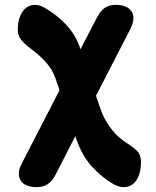

<svg xmlns="http://www.w3.org/2000/svg" viewBox="-20 -580 640 790"><path d="M517 -462 375 -186 392 -136Q402 -107 415 -84Q428 -61 443 -43Q458 -25 473 -12.5Q488 0 502 9Q537 31 548.5 46.5Q560 62 560 86Q560 119 551 142.5Q542 166 526 178Q510 190 489 190Q468 190 444 176Q397 148 357 104Q317 60 293 -11L290 -20L208 140Q195 165 176.5 177.5Q158 190 130 190Q110 190 93 184Q76 178 67 165.5Q58 153 57.5 134.5Q57 116 70 92L225 -209L208 -258Q200 -281 188 -299Q176 -317 162 -331.5Q148 -346 134.5 -357.5Q121 -369 110 -377Q78 -401 65.5 -418.5Q53 -436 53 -456Q53 -489 62.5 -512.5Q72 -536 87.5 -548Q103 -560 124 -560Q145 -560 169 -545Q192 -531 213 -514.5Q234 -498 252.5 -478Q271 -458 286 -433.5Q301 -409 311 -378V-377L380 -510Q393 -535 411 -547.5Q429 -560 457 -560Q477 -560 493.5 -554Q510 -548 519.5 -536Q529 -524 529 -505.5Q529 -487 517 -462Z"/></svg>

Font: Maple Mono ExtraBold
Style: Regular
Weight: 800
Monospace: yes
Designer: subframe7536
Version: Version 7.000